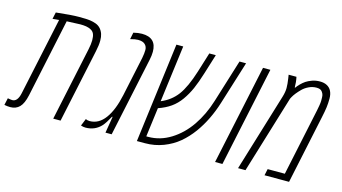

<svg xmlns="http://www.w3.org/2000/svg" viewBox="-135 -904 2083 1170"><g transform="rotate(15 907.0 -319.0)"><path d="M97.2 -628.9Q193.8 -639.6 242.2 -639.6Q290.5 -639.6 311 -636.7Q331.5 -633.8 349.6 -627Q383.8 -613.8 397.5 -574.7Q403.3 -557.6 403.3 -533.2Q403.3 -503.9 394.5 -463.9L295.9 0H249.5L348.1 -463.9Q355.5 -498.5 355.5 -522.7Q355.5 -546.9 349.6 -561.5Q343.8 -576.2 329.3 -584.2Q314.9 -592.3 297.9 -595Q280.8 -597.7 261 -597.7Q241.2 -597.7 175.3 -594.2L70.3 -99.6Q58.6 -45.4 36.1 -22.7Q13.7 0 -22 0Q-40 0 -59.6 -3.9L-49.8 -48.3Q-29.3 -44.4 -21 -44.4Q12.2 -44.4 23.9 -99.6L128.4 -589.8L87.9 -586.4Z M638.7 -639.6Q730.5 -639.6 730.5 -550.3Q730.5 -526.9 724.1 -497.6L618.2 0H579.1L596.2 -104H592.8Q568.8 -60.1 552.7 -41.5Q513.2 2 453.1 2Q439 2 423.8 -3.4L442.4 -49.3Q452.1 -43 467.3 -43Q524.4 -43 564.2 -96.9Q604 -150.9 625 -249.5L677.7 -497.6Q683.6 -527.8 683.6 -549.1Q683.6 -570.3 669.4 -584Q655.3 -597.7 625.5 -597.7Q608.4 -597.7 576.7 -589.4L585.4 -632.3Q614.7 -639.6 638.7 -639.6Z M828.6 0H777.3L857.9 -629.9H900.9L854.5 -272Q917 -297.9 955.6 -349.6Q994.1 -401.4 1026.9 -505.9L1065.4 -629.9H1106.4L1067.9 -505.9Q1048.8 -444.3 1030.3 -402.3Q1011.7 -360.4 986.3 -324.7Q960.9 -289.1 927.7 -265.6Q894.5 -242.2 849.1 -226.6L825.2 -42.5H837.4Q912.1 -42.5 979.2 -84.2Q1046.4 -126 1095 -196.8Q1143.6 -267.6 1171.9 -358.9L1255.9 -629.9H1297.4L1212.9 -358.9Q1177.2 -244.1 1115.2 -158.2Q1080.6 -110.8 1039.6 -76.4Q998.5 -42 944.1 -21Q889.6 0 828.6 0Z M1316.9 0H1270.5L1404.3 -629.9H1450.7Z M1622.1 -564H1625Q1632.8 -575.7 1646.7 -589.6Q1660.6 -603.5 1675 -613.3Q1689.5 -623 1712.4 -631.3Q1735.4 -639.6 1761.7 -639.6Q1788.1 -639.6 1806.4 -629.6Q1824.7 -619.6 1833.5 -602.5Q1844.2 -582.5 1844.2 -553Q1844.2 -523.4 1840.8 -497.6Q1837.4 -471.7 1828.6 -431.2L1737.3 0H1582.5L1591.3 -41H1699.7L1782.2 -431.2Q1786.6 -452.6 1789.6 -466.3Q1792.5 -480 1795.4 -497.6Q1798.3 -515.1 1798.6 -526.4Q1798.8 -537.6 1798.3 -550.3Q1797.9 -563 1794.4 -570.6Q1791 -578.1 1785.6 -585Q1775.9 -597.7 1751 -597.7Q1726.1 -597.7 1702.9 -586.7Q1679.7 -575.7 1663.6 -559.6Q1631.3 -527.3 1617.7 -502L1611.8 -490.7L1462.4 0H1415.5L1564.9 -490.7Q1574.7 -522.9 1574.7 -548.3Q1574.7 -573.7 1569.3 -607.9L1565.9 -629.9H1615.2Q1622.1 -598.6 1622.1 -564Z"/></g></svg>

Font: Open Sans Hebrew Condensed Light
Style: Italic
Weight: 300
Width: 3
Italic angle: -12°
Foundry: Ascender Corporation, Yanek Iontef
Version: Version 2.001;PS 002.001;hotconv 1.0.70;makeotf.lib2.5.58329